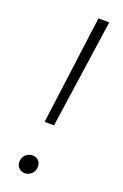

<svg xmlns="http://www.w3.org/2000/svg" viewBox="-138 -727 502 782"><g transform="rotate(20 113.5 -336.5)"><path d="M84 -213 146 -684H193L125 -213ZM43 -25Q43 -43 55 -55.5Q67 -68 85 -68Q102 -68 111.5 -58Q121 -48 121 -32Q121 -14 109 -1.5Q97 11 79 11Q63 11 53 0.5Q43 -10 43 -25Z"/></g></svg>

Font: Fira Sans Condensed ExtraLight
Style: Italic
Weight: 275
Width: 3
Italic angle: -8°
Designer: Carrois Corporate & Edenspiekermann AG
Foundry: Carrois Corporate GbR & Edenspiekermann AG
Version: Version 4.203